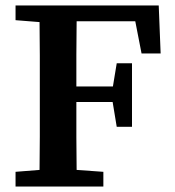

<svg xmlns="http://www.w3.org/2000/svg" viewBox="-20 -684 640 704"><path d="M37 -610V-664H562L569 -488H499L476 -606H261Q260 -545 260 -483.5Q260 -422 260 -367H394L408 -452H464V-219H408L393 -310H260Q260 -242 260 -181Q260 -120 261 -61L359 -54V0H37V-54L125 -61Q126 -122 126 -184Q126 -246 126 -308V-356Q126 -418 126 -480Q126 -542 125 -603Z"/></svg>

Font: Source Serif 4 SmText Semibold
Style: Regular
Weight: 600
Designer: Frank Grießhammer
Foundry: Adobe
Version: Version 4.005;hotconv 1.1.0;makeotfexe 2.6.0